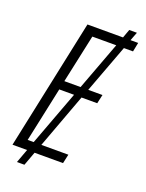

<svg xmlns="http://www.w3.org/2000/svg" viewBox="-155 -837 754 989"><g transform="rotate(20 221.5 -342.5)"><path d="M14 0H94L66 76H107L135 0H291L302 -50H154L265 -350H351L362 -399H284L383 -664H433L443 -714H401L419 -761H377L360 -714H165ZM153 -399 210 -664H341L242 -399ZM79 -50 143 -350H224L112 -50Z"/></g></svg>

Font: Noto Sans Condensed Light
Style: Italic
Weight: 300
Width: 3
Italic angle: -12°
Designer: Monotype Design Team
Foundry: Monotype Imaging Inc.
Version: Version 2.013